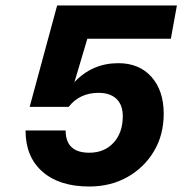

<svg xmlns="http://www.w3.org/2000/svg" viewBox="-20 -671 664 699"><path d="M427 -248Q427 -289 404 -311Q381 -333 339 -333Q270 -333 230 -282H88L188 -651H624L602 -530H298L251 -372Q316 -441 411 -441Q487 -441 531.5 -391Q576 -341 576 -257Q576 -180 540.5 -120.5Q505 -61 444 -26.5Q383 8 305 8Q196 8 134.5 -46Q73 -100 73 -196H219Q219 -115 305 -115Q360 -115 393.5 -151.5Q427 -188 427 -248Z"/></svg>

Font: Overused Grotesk
Style: Bold Italic
Weight: 700
Italic angle: -10°
Version: Version 0.003